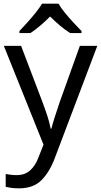

<svg xmlns="http://www.w3.org/2000/svg" viewBox="-20 -786 550 1046"><path d="M1 -536H95L211 -231Q226 -191 238 -154.5Q250 -118 256 -85H260Q266 -110 279 -150.5Q292 -191 306 -232L415 -536H510L279 74Q251 150 206.5 195Q162 240 84 240Q60 240 42 237.5Q24 235 11 232V162Q22 164 37.5 166Q53 168 70 168Q116 168 144.5 142Q173 116 189 73L217 2ZM299 -766Q311 -744 333.5 -716.5Q356 -689 380.5 -662.5Q405 -636 424 -617V-606H362Q336 -622 308 -645.5Q280 -669 253 -696Q226 -669 199 -646Q172 -623 146 -606H86V-617Q105 -637 128.5 -663Q152 -689 174 -716.5Q196 -744 209 -766Z"/></svg>

Font: Noto Sans Tai Viet
Style: Regular
Weight: 400
Designer: Monotype Design Team
Foundry: Monotype Imaging Inc.
Version: Version 2.003; ttfautohint (v1.8.4.7-5d5b)